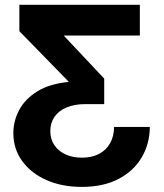

<svg xmlns="http://www.w3.org/2000/svg" viewBox="-20 -542 665 779"><path d="M311.5 216.3Q230.5 216.3 167.7 188.2Q105 160.2 69.6 110.8Q34.2 61.5 34.2 -1.5Q34.2 -51.8 58.1 -96.2Q82 -140.6 131.6 -171.4Q181.2 -202.1 257.8 -209.5V-211.4L58.6 -415.5V-522.5H547.4V-397.9H240.2V-396L402.8 -223.1V-119.6H326.7Q282.7 -119.6 250.5 -106.2Q218.3 -92.8 201.2 -68.1Q184.1 -43.5 184.1 -10.3Q184.1 22 200.2 46.4Q216.3 70.8 245.4 84.2Q274.4 97.7 312.5 97.7Q352.1 97.7 381.1 82.8Q410.2 67.9 426.3 39.8Q442.4 11.7 442.9 -26.9H587.9Q587.4 41 555.2 96.2Q522.9 151.4 461.4 183.8Q399.9 216.3 311.5 216.3Z"/></svg>

Font: Inter 28pt
Style: Bold
Weight: 700
Designer: Rasmus Andersson
Foundry: rsms
Version: Version 4.001;git-66647c0bb